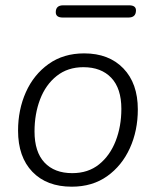

<svg xmlns="http://www.w3.org/2000/svg" viewBox="-20 -695 587 723"><path d="M250 8Q156 8 102 -48Q48 -104 48 -203Q48 -282 77.5 -348Q107 -414 163 -454Q219 -494 297 -494Q390 -494 444.5 -437.5Q499 -381 499 -283Q499 -203 469 -137Q439 -71 383.5 -31.5Q328 8 250 8ZM252 -43Q312 -43 353 -76Q394 -109 415.5 -164Q437 -219 437 -285Q437 -362 399 -402Q361 -442 294 -442Q235 -442 193.5 -409Q152 -376 131 -321Q110 -266 110 -200Q110 -123 147.5 -83Q185 -43 252 -43ZM216 -629Q190 -629 190 -649Q190 -675 218 -675H466Q492 -675 492 -656Q492 -629 464 -629Z"/></svg>

Font: Nunito Light
Style: Italic
Weight: 300
Italic angle: -9°
Designer: Vernon Adams
Foundry: Vernon Adams
Version: Version 3.601; ttfautohint (v1.8.2.53-6de2)